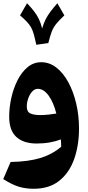

<svg xmlns="http://www.w3.org/2000/svg" viewBox="-20 -874 541 1183"><path d="M277.8 -608.9 203.6 -598.1Q195.3 -637.7 188.2 -662.8Q181.2 -688 171.1 -705.8Q161.1 -723.6 145.3 -740.2Q129.4 -756.8 103.5 -779.3L146.5 -854Q172.9 -826.7 190.4 -803.7Q208 -780.8 219.7 -756.3Q231.4 -731.9 239.7 -698.7Q249 -730.5 261 -754.4Q272.9 -778.3 290.3 -801.5Q307.6 -824.7 333.5 -854L376.5 -779.3Q343.3 -748 325.7 -726.1Q308.1 -704.1 298.3 -678Q288.6 -651.9 277.8 -608.9ZM187 289.1Q139.6 289.1 98.1 277.1Q56.6 265.1 0 229.5L45.4 124Q154.8 122.1 228.5 99.6Q302.2 77.1 356.9 30.3Q356.9 19 356.4 8.1Q356 -2.9 355 -15.1Q325.2 -3.4 287.4 3.4Q249.5 10.3 206.1 10.3Q124.5 10.3 80.6 -30.3Q36.6 -70.8 36.6 -153.8Q36.6 -211.9 49.8 -271.2Q63 -330.6 88.4 -380.4Q113.8 -430.2 150.4 -460.4Q187 -490.7 233.9 -490.7Q284.7 -490.7 327.1 -457.8Q369.6 -424.8 400.9 -367.4Q432.1 -310.1 449.5 -236.3Q466.8 -162.6 466.8 -81.5Q466.8 21 437.3 105.2Q407.7 189.5 345.9 239.3Q284.2 289.1 187 289.1ZM327.1 -174.3Q310.1 -242.7 279.8 -284.7Q249.5 -326.7 212.4 -326.7Q193.4 -326.7 178 -309.6Q162.6 -292.5 153.8 -267.3Q145 -242.2 145 -217.3Q145 -185.5 166.7 -175.3Q188.5 -165 226.6 -165Q251 -165 277.8 -167.7Q304.7 -170.4 327.1 -174.3Z"/></svg>

Font: Pinar DS1 ExtraBold
Style: Regular
Weight: 800
Designer: Amin Abedi
Version: Version 3.000